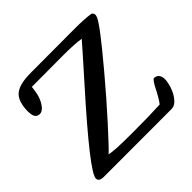

<svg xmlns="http://www.w3.org/2000/svg" viewBox="-166 -868 1051 1051"><g transform="rotate(-45 360.0 -342.5)"><path d="M602.5 0 76.7 0.5Q39.6 0.5 39.6 -24.4Q39.6 -74.2 357.9 -429.7Q480 -566.4 525.9 -619.6Q479 -627.4 388.7 -627.4L146.5 -626.5L144 -605Q137.2 -547.4 107.9 -510.7Q91.3 -490.2 73 -490.2Q54.7 -490.2 45.4 -503.4Q36.1 -516.6 36.1 -548.8Q36.1 -581.1 44.9 -610.1Q53.7 -639.2 74.2 -655.8Q110.4 -685.1 197.8 -685.1L536.1 -686Q619.6 -686 660.6 -678.7L660.2 -679.2Q671.9 -671.9 671.9 -659.4Q671.9 -647 657 -623.3Q642.1 -599.6 614.3 -563.5Q577.6 -515.1 485.4 -405Q393.1 -294.9 299.6 -191.9Q206.1 -88.9 183.1 -68.8Q210.4 -59.1 351.8 -59.1Q493.2 -59.1 573.2 -63.5Q592.3 -86.4 627.4 -156.2Q646 -188 653.3 -188Q669.9 -188 680.9 -176.3Q691.9 -164.6 691.9 -141.6Q691.9 -118.7 680.7 -84.7Q669.4 -50.8 648.2 -25.4Q627 0 602.5 0Z"/></g></svg>

Font: Corben
Style: Regular
Weight: 400
Designer: vernon adams
Foundry: vernon adams
Version: Version 1.101